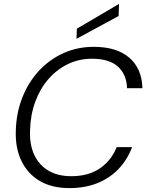

<svg xmlns="http://www.w3.org/2000/svg" viewBox="-20 -952 755 984"><path d="M336 12Q246 12 184 -24.5Q122 -61 90 -127Q58 -193 61 -280Q63 -372 94 -451Q125 -530 179 -588.5Q233 -647 305 -679.5Q377 -712 460 -712Q578 -712 642.5 -656.5Q707 -601 710 -500H631Q629 -570 584.5 -610.5Q540 -651 451 -651Q385 -651 328 -623.5Q271 -596 228 -546.5Q185 -497 160.5 -430Q136 -363 134 -284Q131 -210 156 -157.5Q181 -105 229 -77Q277 -49 345 -49Q434 -49 492.5 -89.5Q551 -130 578 -198H657Q632 -132 586.5 -85Q541 -38 478 -13Q415 12 336 12ZM372 -753 374 -805 590 -932 588 -870Z"/></svg>

Font: DM Sans 18pt Light
Style: Italic
Weight: 300
Italic angle: -10°
Designer: Colophon Foundry, Jonny Pinhorn
Foundry: Colophon Foundry
Version: Version 4.004;gftools[0.9.30]